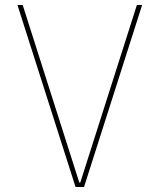

<svg xmlns="http://www.w3.org/2000/svg" viewBox="-20 -750 640 770"><path d="M283 0 50 -730H71L298 -18H302L529 -730H550L317 0Z"/></svg>

Font: M PLUS Code Latin Expanded Thin
Style: Regular
Weight: 250
Width: 7
Designer: Coji Morishita
Foundry: UNDERFOREST DESIGN
Version: Version 1.002; ttfautohint (v1.8.3)